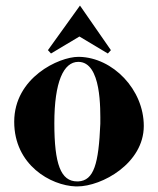

<svg xmlns="http://www.w3.org/2000/svg" viewBox="-20 -631 566 689"><path d="M496 -179C496 -310 385 -424 265 -427H261C192 -427 31 -353 31 -194C31 -39 162 35 252 38H257C346 38 496 -45 496 -179ZM340 -187C334 -43 317 17 261 20H257C198 20 175 -42 175 -189C175 -337 208 -409 261 -409C345 -409 340 -237 340 -187ZM152 -451 163 -439 265 -500 367 -439 378 -451 267 -611Z"/></svg>

Font: Purple Purse
Style: Regular
Weight: 400
Designer: Astigmatic (AOETI)
Foundry: Astigmatic (AOETI)
Version: Version 1.000